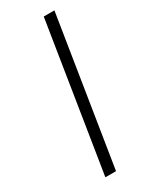

<svg xmlns="http://www.w3.org/2000/svg" viewBox="-186 -750 633 796"><g transform="rotate(-30 130.5 -352.5)"><path d="M66 0 178 -705H229L117 0Z"/></g></svg>

Font: Nunito Sans 7pt ExtraLight
Style: Italic
Weight: 250
Italic angle: -9°
Designer: Vernon Adams
Foundry: Vernon Adams
Version: Version 3.101;gftools[0.9.27]